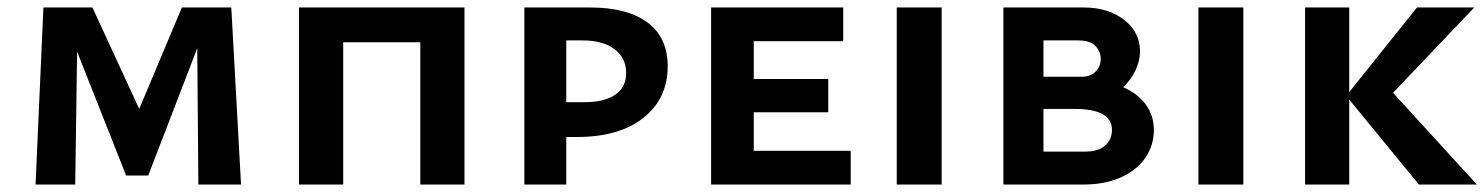

<svg xmlns="http://www.w3.org/2000/svg" viewBox="-20 -493 3966 513"><path d="M510 0 507 -364 376 -24H317L186 -355L181 0H75L96 -473H227L352 -202L466 -473H598L624 0Z M1221 0H1103V-380H897V0H779V-473H1221Z M1764 -316Q1764 -230 1699.5 -178.5Q1635 -127 1522 -127H1493V0H1381V-473H1557Q1656 -473 1710 -433Q1764 -393 1764 -316ZM1653 -298Q1653 -338 1622 -361.5Q1591 -385 1537 -385H1493V-220H1542Q1595 -220 1624 -240Q1653 -260 1653 -298Z M2253 -90V0H1880V-473H2233V-383H1994V-282H2193V-193H1994V-90Z M2376 -473H2496V0H2376Z M3063 -146Q3063 -104 3040 -71Q3017 -38 2974.5 -19Q2932 0 2876 0H2661V-473H2876Q2941 -473 2983.5 -440Q3026 -407 3026 -356Q3026 -331 3014 -305.5Q3002 -280 2981 -260Q3020 -243 3041.5 -213.5Q3063 -184 3063 -146ZM2768 -385V-288H2872Q2893 -288 2907 -301.5Q2921 -315 2921 -336Q2921 -355 2907 -370Q2893 -385 2861 -385ZM2951 -146Q2951 -202 2851 -202H2768V-88H2880Q2914 -88 2932.5 -104Q2951 -120 2951 -146Z M3182 -473H3302V0H3182Z M3771 0 3585 -227V0H3467V-473H3585V-247L3766 -473H3919L3702 -245L3926 0Z"/></svg>

Font: Ysabeau SC
Style: Bold
Weight: 700
Designer: Christian Thalmann (Catharsis Fonts)
Version: Version 0.003